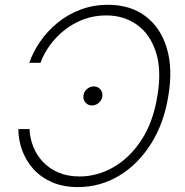

<svg xmlns="http://www.w3.org/2000/svg" viewBox="-20 -757 759 787"><path d="M299.3 9.8Q238.3 9.8 192.4 -10.5Q146.5 -30.8 116.2 -64.9Q85.9 -99.1 70.6 -141.6Q55.2 -184.1 55.2 -228H101.1Q102.5 -190.9 116.2 -156.2Q129.9 -121.6 155.5 -94Q181.2 -66.4 219 -50Q256.8 -33.7 306.2 -33.7Q378.4 -33.7 444.8 -71.5Q511.2 -109.4 559.6 -182.9Q607.9 -256.3 625 -363.3Q643.1 -469.7 619.1 -543.5Q595.2 -617.2 541.5 -655.5Q487.8 -693.8 415.5 -693.8Q365.7 -693.8 322.8 -677.7Q279.8 -661.6 244.9 -634Q210 -606.4 184.8 -571.8Q159.7 -537.1 146 -499.5H100.1Q115.2 -543.9 144.5 -586.4Q173.8 -628.9 215.3 -663.1Q256.8 -697.3 309.3 -717.3Q361.8 -737.3 422.9 -737.3Q514.2 -737.3 576.2 -690.7Q638.2 -644 663.6 -560.1Q689 -476.1 669.9 -363.3Q651.9 -251 598.6 -167Q545.4 -83 468 -36.6Q390.6 9.8 299.3 9.8ZM356.9 -324.7Q340.3 -324.7 329.8 -337.2Q319.3 -349.6 322.3 -366.7Q324.7 -382.3 337.2 -392.6Q349.6 -402.8 364.3 -402.8Q381.3 -402.8 391.6 -390.6Q401.9 -378.4 399.4 -361.3Q397 -346.2 384.8 -335.4Q372.6 -324.7 356.9 -324.7Z"/></svg>

Font: Inter 16pt ExtraLight
Style: Italic
Weight: 250
Italic angle: -9.3988°
Version: Version 4.001;git-66647c0bb